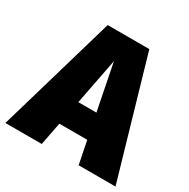

<svg xmlns="http://www.w3.org/2000/svg" viewBox="-183 -839 966 983"><g transform="rotate(30 300.5 -348.0)"><path d="M381 -135H216L190 0H-25L178 -696H424L626 0H408ZM352 -279 298 -552 245 -279Z"/></g></svg>

Font: FiraGO Heavy
Style: Regular
Weight: 900
Designer: bBox Type
Foundry: bBox Type GmbH
Version: Version 1.001